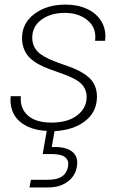

<svg xmlns="http://www.w3.org/2000/svg" viewBox="-20 -570 537 846"><path d="M407.2 -144Q407.2 -77.6 355.7 -37.1Q304.2 3.4 220.2 7.8L208 78.1Q268.6 75.2 297.4 97.7Q326.2 120.1 318.8 164.1Q312 205.6 277.8 230.7Q243.7 255.9 191.9 255.9H109.9L116.2 222.2H189Q231.9 222.2 253.2 207.5Q274.4 192.9 279.8 164.1Q284.7 138.2 267.8 123.5Q251 108.9 209 108.9H168L186 6.8Q108.9 2.9 64.9 -36.6Q21 -76.2 26.9 -146H71.8Q67.4 -92.8 102.5 -61.3Q137.7 -29.8 207 -29.8Q277.8 -29.8 319.8 -61.5Q361.8 -93.3 361.8 -143.1Q361.8 -165 352.1 -182.4Q342.3 -199.7 325.9 -211.2Q309.6 -222.7 288.1 -231.9Q266.6 -241.2 243.2 -249.3Q219.7 -257.3 196 -266.1Q172.4 -274.9 150.9 -286.6Q129.4 -298.3 113 -313.5Q96.7 -328.6 86.9 -351.3Q77.1 -374 77.1 -402.8Q77.1 -467.8 131.8 -508.8Q186.5 -549.8 269 -549.8Q322.3 -549.8 364 -530.5Q405.8 -511.2 427.5 -474.4Q449.2 -437.5 442.9 -390.1H398.9Q406.2 -445.8 367.2 -479.5Q328.1 -513.2 265.1 -513.2Q203.6 -513.2 162.8 -483.4Q122.1 -453.6 122.1 -403.8Q122.1 -380.4 131.8 -362.1Q141.6 -343.8 158.2 -331.8Q174.8 -319.8 196 -310.1Q217.3 -300.3 241 -292Q264.6 -283.7 288.3 -275.1Q312 -266.6 333.3 -255.1Q354.5 -243.7 371.1 -229.2Q387.7 -214.8 397.5 -193.1Q407.2 -171.4 407.2 -144Z"/></svg>

Font: SVN-Poppins ExtraLight
Style: Italic
Weight: 200
Italic angle: -10°
Designer: Ninad Kale (Devanagari), Jonny Pinhorn (Latin)
Foundry: Indian Type Foundry
Version: Version 3.002 2017